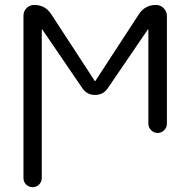

<svg xmlns="http://www.w3.org/2000/svg" viewBox="-20 -562 771 779"><path d="M579.1 -441.4 418 -205.1Q399.4 -176.8 365.7 -176.8Q332 -176.8 313.5 -205.1L152.3 -441.4Q151.4 -442.4 150.4 -442.4Q149.4 -442.4 149.4 -441.4V160.2Q149.4 175.8 138.7 186.5Q127.9 197.3 112.3 197.3Q96.7 197.3 85.9 186.5Q75.2 175.8 75.2 160.2V-498Q75.2 -516.6 87.9 -529.3Q100.6 -542 119.1 -542Q163.1 -542 187.5 -504.9L365.2 -232.4Q366.2 -232.4 366.2 -232.4L543.9 -504.9Q568.4 -542 613.3 -542Q630.9 -542 644 -528.8Q657.2 -515.6 657.2 -498V-60.5Q657.2 -44.9 646 -33.7Q634.8 -22.5 619.6 -22.5Q604.5 -22.5 593.3 -33.7Q582 -44.9 582 -60.5V-441.4Q582 -442.4 581.1 -442.4Q580.1 -442.4 579.1 -441.4Z"/></svg>

Font: Gen Jyuu Gothic Normal
Style: Regular
Weight: 300
Designer: [Source Han Sans]
Ryoko NISHIZUKA  (kana & ideographs); Paul D. Hunt (Latin, Greek & Cyrillic); Wenlong ZHANG  (bopomofo
Version: Version 1.002.20150607